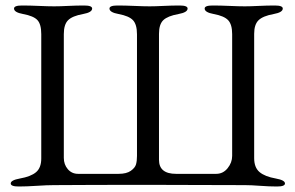

<svg xmlns="http://www.w3.org/2000/svg" viewBox="-20 -673 1074 698"><path d="M558 -550V-92Q558 -41 620 -41H766Q791 -41 807.5 -61.5Q824 -82 824 -106V-549Q824 -584 809.5 -599.5Q795 -615 757 -622Q724 -628 724 -642Q724 -653 753 -653Q781 -653 814.5 -651.5Q848 -650 870 -650Q890 -650 920.5 -651.5Q951 -653 979 -653Q1008 -653 1008 -642Q1008 -628 975 -622Q936 -615 920 -599.5Q904 -584 904 -550V-98Q904 -64 923.5 -47.5Q943 -31 983 -24Q1016 -18 1016 -6Q1016 5 987 5Q959 5 925.5 2.5Q892 0 870 0Q799 0 685 -0.5Q571 -1 522 -1Q310 -1 176 0Q152 0 114 2.5Q76 5 48 5Q19 5 19 -6Q19 -18 52 -24Q92 -31 111 -47Q130 -63 130 -97V-549Q130 -585 116 -600Q102 -615 64 -622Q31 -628 31 -642Q31 -653 60 -653Q88 -653 121.5 -651.5Q155 -650 177 -650Q197 -650 227.5 -651.5Q258 -653 286 -653Q315 -653 315 -642Q315 -628 282 -622Q243 -615 227.5 -599.5Q212 -584 212 -549V-99Q212 -75 226.5 -58Q241 -41 264 -41H411Q440 -41 455.5 -52Q471 -63 474.5 -75.5Q478 -88 478 -106V-548Q478 -584 463.5 -599.5Q449 -615 411 -622Q378 -628 378 -642Q378 -653 407 -653Q435 -653 468.5 -651.5Q502 -650 524 -650Q544 -650 574.5 -651.5Q605 -653 633 -653Q662 -653 662 -642Q662 -628 629 -622Q590 -615 574 -600Q558 -585 558 -550Z"/></svg>

Font: EB Garamond 08
Style: Regular
Weight: 400
Version: Version 0.016 ; ttfautohint (v1.5)